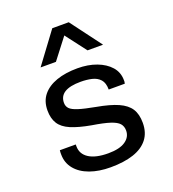

<svg xmlns="http://www.w3.org/2000/svg" viewBox="-139 -861 877 976"><g transform="rotate(-20 300.0 -373.0)"><path d="M293 10Q230 10 181.5 -7.5Q133 -25 105.5 -58.5Q78 -92 78 -138Q78 -141 78 -147Q78 -153 79 -160H165V-150Q165 -108 201.5 -84.5Q238 -61 306 -61Q367 -61 398.5 -82.5Q430 -104 430 -139Q430 -162 417 -177Q404 -192 370.5 -203Q337 -214 274 -224Q207 -236 166 -253.5Q125 -271 107 -299.5Q89 -328 89 -371Q89 -421 116 -454Q143 -487 191.5 -504Q240 -521 305 -521Q362 -521 407.5 -504Q453 -487 480 -456.5Q507 -426 507 -383Q507 -380 507 -376Q507 -372 505 -365H418Q418 -401 401.5 -419.5Q385 -438 357.5 -444.5Q330 -451 297 -451Q181 -451 181 -379Q181 -360 193 -347.5Q205 -335 236.5 -325Q268 -315 327 -304Q400 -291 442.5 -272Q485 -253 504 -223.5Q523 -194 523 -147Q523 -94 495.5 -59Q468 -24 416.5 -7Q365 10 293 10ZM131 -589 255 -756H344L469 -589H385L269 -741H331L214 -589Z"/></g></svg>

Font: Chivo Mono Medium
Style: Regular
Weight: 400
Monospace: yes
Version: Version 1.008